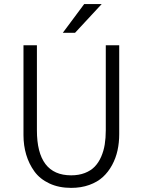

<svg xmlns="http://www.w3.org/2000/svg" viewBox="-20 -912 699 942"><path d="M288.1 -751 393.1 -892.1H479L348.1 -751ZM329.1 9.8Q268.6 9.8 222.2 -12Q175.8 -33.7 148.9 -70.8Q122.1 -107.9 108.6 -153.1Q95.2 -198.2 95.2 -249V-689.9H161.1V-272.9Q161.1 -51.8 329.1 -51.8Q366.7 -51.8 396.2 -63.2Q425.8 -74.7 444.8 -94.5Q463.9 -114.3 476.3 -142.8Q488.8 -171.4 493.9 -203.4Q499 -235.4 499 -272.9V-689.9H564.9V-253.9Q564.9 -211.9 556.6 -174.1Q548.3 -136.2 530 -102.3Q511.7 -68.4 484.9 -43.7Q458 -19 418 -4.6Q377.9 9.8 329.1 9.8Z"/></svg>

Font: HK Grotesk Light
Style: Regular
Weight: 300
Designer: Alfredo Marco Pradil and Stefan Peev
Foundry: Hanken Design Co.
Version: Version 1.045;PS 001.045;hotconv 1.0.88;makeotf.lib2.5.64775